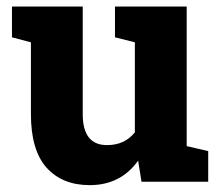

<svg xmlns="http://www.w3.org/2000/svg" viewBox="-20 -548 666 579"><path d="M250.5 10.3Q168 10.3 120.6 -42.2Q73.2 -94.7 73.2 -204.6V-420.4L16.1 -435.5V-528.3H229.5V-203.6Q229.5 -110.4 302.7 -110.4Q356 -110.4 386.7 -148.9V-420.4L326.7 -435.5V-528.3H543V-107.4L607.9 -92.3V0H406.7L396.5 -63.5Q343.8 10.3 250.5 10.3Z"/></svg>

Font: Roboto Slab ExtraBold
Style: Regular
Weight: 800
Designer: Google
Version: Version 2.001; ttfautohint (v1.8.3)